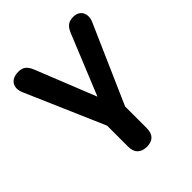

<svg xmlns="http://www.w3.org/2000/svg" viewBox="-193 -611 913 913"><g transform="rotate(-45 263.0 -154.5)"><path d="M264 188C305 188 326 166 326 125V-21L499 -415C518 -458 498 -497 454 -497C421 -497 404 -485 389 -448L266 -147L146 -447C131 -485 114 -497 84 -497C29 -497 10 -458 29 -414L201 -17V125C201 166 224 188 264 188Z"/></g></svg>

Font: Nunito
Style: Bold
Weight: 700
Designer: Vernon Adams
Foundry: Vernon Adams
Version: Version 3.602